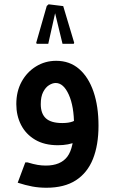

<svg xmlns="http://www.w3.org/2000/svg" viewBox="-20 -683 535 903"><path d="M252.3 0Q188.7 0 145 -26Q101.3 -52 79 -95.7Q56.7 -139.3 56.7 -193.3Q56.7 -253.3 81.8 -299Q107 -344.7 149.7 -370.8Q192.3 -397 244.3 -397Q307.7 -397 352 -358.7Q396.3 -320.3 419.8 -251.7Q443.3 -183 443.3 -92H328.3Q328.3 -183 303.5 -237.8Q278.7 -292.7 242 -292.7Q227 -292.7 210.7 -282.5Q194.3 -272.3 183 -250.3Q171.7 -228.3 171.7 -193.3Q171.7 -148.7 195.8 -126.5Q220 -104.3 273 -104.3Q303 -104.3 321.8 -111.5Q340.7 -118.7 354.7 -134L402 -62Q378.3 -33.3 340.5 -16.7Q302.7 0 252.3 0ZM198 200Q164 200 132.2 194.2Q100.3 188.3 63.3 176.3L99 80.7H109.3Q137.7 89.3 157 92.5Q176.3 95.7 195.3 95.7Q265 95.7 296.7 53.7Q328.3 11.7 328.3 -92H443.3Q443.3 -1 417.2 64.5Q391 130 336.8 165Q282.7 200 198 200ZM208.7 -662.7 277.3 -654.3 329 -481.7 326.7 -477H274L236.7 -630.9L241.7 -632L207 -477H152.7L150.3 -481.7L199.9 -655Z"/></svg>

Font: Fustat
Style: Regular
Weight: 400
Designer: Mohamed Gaber, Khaled Hosny, Laura Garcia Mut
Foundry: Kief Type Foundry, Alif Type Foundry, Hard Type Foundry
Version: Version 1.007